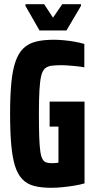

<svg xmlns="http://www.w3.org/2000/svg" viewBox="-20 -885 456 913"><path d="M223 8Q175 8 141.5 -1Q108 -10 86 -33Q64 -56 51.5 -95.5Q39 -135 33.5 -196.5Q28 -258 28 -344Q28 -431 34 -492Q40 -553 54 -593Q68 -633 91.5 -655.5Q115 -678 150.5 -687Q186 -696 236 -696Q258 -696 284.5 -693.5Q311 -691 336 -686.5Q361 -682 381 -676V-565Q357 -569 336 -571Q315 -573 299 -574Q283 -575 273 -575Q245 -575 225.5 -572.5Q206 -570 194 -559.5Q182 -549 176 -524.5Q170 -500 167.5 -456Q165 -412 165 -344Q165 -278 166.5 -235Q168 -192 171.5 -166.5Q175 -141 182 -128.5Q189 -116 200 -112.5Q211 -109 227 -109Q235 -109 240.5 -109.5Q246 -110 250.5 -110.5Q255 -111 258 -112V-283H216V-402H382V-13Q362 -7 335 -2.5Q308 2 279 5Q250 8 223 8ZM168 -740 101 -857V-865H190L232 -801L276 -865H365V-857L296 -740Z"/></svg>

Font: Saira ExtraCondensed ExtraBold
Style: Regular
Weight: 800
Width: 2
Designer: Hector Gatti with collaboration of the Omnibus-Type team
Foundry: Omnibus-Type
Version: Version 1.101